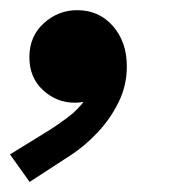

<svg xmlns="http://www.w3.org/2000/svg" viewBox="-51 -196 354 381"><path d="M7.8 165 -31.2 110.4 47.4 62Q63 52.2 83.3 37.1Q103.5 22 118.2 1.7Q132.8 -18.6 131.8 -43.5H152.8Q151.9 -25.4 139.6 -8.8Q127.4 7.8 97.2 7.8Q61.5 7.8 34.4 -17.1Q7.3 -42 7.3 -82.5Q7.3 -124 35.9 -149.9Q64.5 -175.8 102.1 -175.8Q145.5 -175.8 173.1 -144.3Q200.7 -112.8 200.7 -64Q200.7 -26.4 184.3 6.8Q168 40 142.8 66.7Q117.7 93.3 90.3 111.3Z"/></svg>

Font: Reddit Sans ExtraBold
Style: Italic
Weight: 800
Italic angle: -11.25°
Designer: Stephen Hutchings
Version: Version 1.013